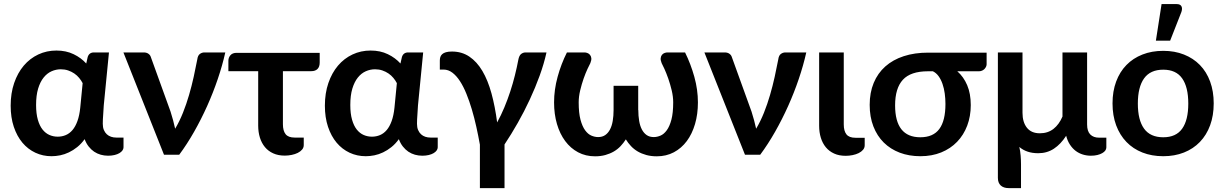

<svg xmlns="http://www.w3.org/2000/svg" viewBox="-20 -776 6141 963"><path d="M394.5 -359Q387.5 -372.5 377 -385.2Q366.5 -398 352.5 -407.5Q338.5 -417 321.5 -422.8Q304.5 -428.5 285 -428.5Q261 -428.5 238.5 -418.5Q216 -408.5 198.8 -387Q181.5 -365.5 171.2 -331.5Q161 -297.5 161 -249.5Q161 -206 169.8 -175.5Q178.5 -145 193.5 -126.2Q208.5 -107.5 228 -99Q247.5 -90.5 269.5 -90.5Q291 -90.5 310 -98.5Q329 -106.5 343.8 -124Q358.5 -141.5 368.5 -169.2Q378.5 -197 382.5 -236ZM599.5 -86V-37Q599.5 -29 594.2 -21.5Q589 -14 579 -8Q569 -2 554.5 1.5Q540 5 522 5Q503 5 485.2 0Q467.5 -5 452.2 -15.2Q437 -25.5 424.8 -41Q412.5 -56.5 404.5 -78Q387.5 -54.5 367.2 -38.2Q347 -22 325.5 -11.8Q304 -1.5 281.8 3Q259.5 7.5 238.5 7.5Q195 7.5 157.5 -10Q120 -27.5 92.5 -60.2Q65 -93 49.2 -140Q33.5 -187 33.5 -246Q33.5 -308.5 51 -359.5Q68.5 -410.5 99.2 -446.8Q130 -483 172 -502.8Q214 -522.5 263 -522.5Q311.5 -522.5 349.2 -504.2Q387 -486 412.5 -457.5L420 -490.5Q427.5 -513 451 -513H526.5L500.5 -248Q499.5 -224 497.5 -200.2Q495.5 -176.5 495.5 -155Q495.5 -137 501 -124Q506.5 -111 515.8 -102.5Q525 -94 537.2 -90Q549.5 -86 563 -86Z M1110 -513Q1095.5 -448 1072.2 -379.5Q1049 -311 1019 -244.2Q989 -177.5 953.5 -115Q918 -52.5 879 0H802.5L599 -513H701Q715 -513 724.2 -506.5Q733.5 -500 736.5 -490L835.5 -216Q842.5 -194 848.2 -172.8Q854 -151.5 858.5 -130.5Q880.5 -167.5 897.8 -210.8Q915 -254 928.2 -299.5Q941.5 -345 951.5 -390.5Q961.5 -436 969.5 -478Q972 -497.5 982.2 -505.2Q992.5 -513 1005 -513Z M1583.5 -462.5Q1583.5 -441 1572.5 -430Q1561.5 -419 1541 -419H1399V-153Q1399 -120 1412.5 -103Q1426 -86 1457.5 -86H1503.5V-48.5Q1503.5 -35.5 1495.2 -25.8Q1487 -16 1473.5 -9.2Q1460 -2.5 1442.8 1Q1425.5 4.5 1408 4.5Q1375.5 4.5 1350.5 -6.8Q1325.5 -18 1308.8 -38.2Q1292 -58.5 1283.5 -86Q1275 -113.5 1275 -146V-419H1125.5V-471.5Q1125.5 -487 1135.8 -499Q1146 -511 1167 -511H1583.5Z M1970.5 -359Q1963.5 -372.5 1953 -385.2Q1942.5 -398 1928.5 -407.5Q1914.5 -417 1897.5 -422.8Q1880.5 -428.5 1861 -428.5Q1837 -428.5 1814.5 -418.5Q1792 -408.5 1774.8 -387Q1757.5 -365.5 1747.2 -331.5Q1737 -297.5 1737 -249.5Q1737 -206 1745.8 -175.5Q1754.5 -145 1769.5 -126.2Q1784.5 -107.5 1804 -99Q1823.5 -90.5 1845.5 -90.5Q1867 -90.5 1886 -98.5Q1905 -106.5 1919.8 -124Q1934.5 -141.5 1944.5 -169.2Q1954.5 -197 1958.5 -236ZM2175.5 -86V-37Q2175.5 -29 2170.2 -21.5Q2165 -14 2155 -8Q2145 -2 2130.5 1.5Q2116 5 2098 5Q2079 5 2061.2 0Q2043.5 -5 2028.2 -15.2Q2013 -25.5 2000.8 -41Q1988.5 -56.5 1980.5 -78Q1963.5 -54.5 1943.2 -38.2Q1923 -22 1901.5 -11.8Q1880 -1.5 1857.8 3Q1835.5 7.5 1814.5 7.5Q1771 7.5 1733.5 -10Q1696 -27.5 1668.5 -60.2Q1641 -93 1625.2 -140Q1609.5 -187 1609.5 -246Q1609.5 -308.5 1627 -359.5Q1644.5 -410.5 1675.2 -446.8Q1706 -483 1748 -502.8Q1790 -522.5 1839 -522.5Q1887.5 -522.5 1925.2 -504.2Q1963 -486 1988.5 -457.5L1996 -490.5Q2003.5 -513 2027 -513H2102.5L2076.5 -248Q2075.5 -224 2073.5 -200.2Q2071.5 -176.5 2071.5 -155Q2071.5 -137 2077 -124Q2082.5 -111 2091.8 -102.5Q2101 -94 2113.2 -90Q2125.5 -86 2139 -86Z M2721 -513Q2708.5 -456.5 2686.8 -396.5Q2665 -336.5 2637.2 -276.8Q2609.5 -217 2577 -159.8Q2544.5 -102.5 2510.5 -51.5V167.5H2387V-50.5Q2379 -95 2369 -140.2Q2359 -185.5 2346.5 -227.5Q2334 -269.5 2319.2 -305.8Q2304.5 -342 2287 -369Q2269.5 -396 2249 -411.5Q2228.5 -427 2205 -427H2186V-472Q2186 -481.5 2188.5 -489.8Q2191 -498 2197.8 -504.2Q2204.5 -510.5 2216.5 -514Q2228.5 -517.5 2247 -517.5Q2296.5 -517.5 2334.2 -492Q2372 -466.5 2399.5 -420Q2427 -373.5 2445 -307.8Q2463 -242 2473.5 -162Q2493 -197.5 2509.5 -237Q2526 -276.5 2539.2 -317Q2552.5 -357.5 2562.5 -397.8Q2572.5 -438 2579.5 -475Q2583.5 -497 2593.5 -505Q2603.5 -513 2616 -513Z M3416 -513Q3444.5 -455.5 3462.5 -390.8Q3480.5 -326 3480.5 -262.5Q3480.5 -203.5 3466 -154Q3451.5 -104.5 3424.8 -68.5Q3398 -32.5 3359.8 -12.2Q3321.5 8 3274.5 8Q3245.5 8 3221.8 1.5Q3198 -5 3178.8 -16.2Q3159.5 -27.5 3144.8 -43.2Q3130 -59 3119 -77Q3107.5 -59 3092.8 -43.2Q3078 -27.5 3058.8 -16.2Q3039.5 -5 3016.2 1.5Q2993 8 2964.5 8Q2917.5 8 2879.5 -12.2Q2841.5 -32.5 2814.8 -68.5Q2788 -104.5 2773.5 -154Q2759 -203.5 2759 -262.5Q2759 -326 2776.8 -390.8Q2794.5 -455.5 2823.5 -513H2912Q2918.5 -513 2926 -510.2Q2933.5 -507.5 2939 -501Q2944.5 -494.5 2945.8 -484.5Q2947 -474.5 2941 -459.5Q2936.5 -451.5 2926.8 -430.5Q2917 -409.5 2907.2 -381.8Q2897.5 -354 2890 -322.8Q2882.5 -291.5 2882.5 -262.5Q2882.5 -209.5 2891.5 -175.8Q2900.5 -142 2914.8 -122.5Q2929 -103 2946.2 -95.8Q2963.5 -88.5 2980 -88.5Q3001 -88.5 3015.5 -98.5Q3030 -108.5 3039.5 -126.5Q3049 -144.5 3053.2 -169.5Q3057.5 -194.5 3057.5 -224V-345.5H3181V-224H3181.5Q3181.5 -194.5 3185.8 -169.5Q3190 -144.5 3199.5 -126.5Q3209 -108.5 3223.5 -98.5Q3238 -88.5 3259 -88.5Q3275.5 -88.5 3292.8 -95.8Q3310 -103 3324.2 -122.5Q3338.5 -142 3347.5 -175.8Q3356.5 -209.5 3356.5 -262.5Q3356.5 -291.5 3349 -322.8Q3341.5 -354 3331.8 -381.8Q3322 -409.5 3312.5 -430.5Q3303 -451.5 3298.5 -459.5Q3292.5 -474.5 3293.8 -484.5Q3295 -494.5 3300.2 -501Q3305.5 -507.5 3313.2 -510.2Q3321 -513 3327 -513Z M4024 -513Q4009.5 -448 3986.2 -379.5Q3963 -311 3933 -244.2Q3903 -177.5 3867.5 -115Q3832 -52.5 3793 0H3716.5L3513 -513H3615Q3629 -513 3638.2 -506.5Q3647.5 -500 3650.5 -490L3749.5 -216Q3756.5 -194 3762.2 -172.8Q3768 -151.5 3772.5 -130.5Q3794.5 -167.5 3811.8 -210.8Q3829 -254 3842.2 -299.5Q3855.5 -345 3865.5 -390.5Q3875.5 -436 3883.5 -478Q3886 -497.5 3896.2 -505.2Q3906.5 -513 3919 -513Z M4088.5 -513H4212V-152Q4212 -119 4225.5 -102Q4239 -85 4270.5 -85H4317V-47.5Q4317 -34.5 4308.8 -24.8Q4300.5 -15 4287 -8.2Q4273.5 -1.5 4256.2 2Q4239 5.5 4221.5 5.5Q4188.5 5.5 4163.8 -5.8Q4139 -17 4122.2 -37.2Q4105.5 -57.5 4097 -85Q4088.5 -112.5 4088.5 -145Z M4634.5 -418.5Q4547.5 -418.5 4508.5 -376Q4469.5 -333.5 4469.5 -247.5Q4469.5 -87.5 4596 -87.5Q4660.5 -87.5 4691.2 -129Q4722 -170.5 4722 -254.5Q4722 -281 4718.5 -307Q4715 -333 4707.2 -355.2Q4699.5 -377.5 4687.5 -394Q4675.5 -410.5 4659 -418.5ZM4928.5 -512V-453.5Q4928.5 -448 4925.8 -441.8Q4923 -435.5 4918 -430.2Q4913 -425 4905.8 -421.8Q4898.5 -418.5 4889.5 -418.5H4781.5Q4813 -391 4831 -348.8Q4849 -306.5 4849 -249Q4849 -193 4831.2 -146Q4813.5 -99 4780.5 -64.8Q4747.5 -30.5 4700.8 -11.5Q4654 7.5 4596.5 7.5Q4539.5 7.5 4492.8 -10.2Q4446 -28 4412.5 -61.2Q4379 -94.5 4360.5 -142.2Q4342 -190 4342 -250Q4342 -311.5 4362.2 -360.2Q4382.5 -409 4420.5 -442.8Q4458.5 -476.5 4512.8 -494.2Q4567 -512 4635.5 -512Z M5529 -85.5V-36.5Q5529 -28.5 5523.8 -21Q5518.5 -13.5 5508.2 -7.8Q5498 -2 5483.8 1.5Q5469.5 5 5451.5 5Q5430.5 5 5411 -1Q5391.5 -7 5375.2 -19.2Q5359 -31.5 5346.5 -50.5Q5334 -69.5 5327.5 -95Q5300.5 -53 5266 -30.2Q5231.5 -7.5 5187.5 -7.5Q5157.5 -7.5 5134 -15.5Q5110.5 -23.5 5092.5 -39Q5097.5 -17.5 5099.2 5.2Q5101 28 5101 47.5V167.5H5039.5Q5013.5 167.5 4999.2 154.2Q4985 141 4985 116V-513H5108.5V-210Q5108.5 -163.5 5130.5 -135.5Q5152.5 -107.5 5195.5 -107.5Q5235.5 -107.5 5263.8 -129.5Q5292 -151.5 5309 -191.5V-513H5432.5V-151.5Q5432.5 -117.5 5448.5 -101.5Q5464.5 -85.5 5492.5 -85.5Z M5814.5 -521Q5871.5 -521 5918.2 -502.5Q5965 -484 5998.2 -450Q6031.5 -416 6049.5 -367Q6067.5 -318 6067.5 -257.5Q6067.5 -196.5 6049.5 -147.5Q6031.5 -98.5 5998.2 -64Q5965 -29.5 5918.2 -11Q5871.5 7.5 5814.5 7.5Q5757 7.5 5710 -11Q5663 -29.5 5629.8 -64Q5596.5 -98.5 5578.2 -147.5Q5560 -196.5 5560 -257.5Q5560 -318 5578.2 -367Q5596.5 -416 5629.8 -450Q5663 -484 5710 -502.5Q5757 -521 5814.5 -521ZM5814.5 -87.5Q5878.5 -87.5 5909.2 -130.5Q5940 -173.5 5940 -256.5Q5940 -339.5 5909.2 -383Q5878.5 -426.5 5814.5 -426.5Q5749.5 -426.5 5718.2 -382.8Q5687 -339 5687 -256.5Q5687 -174 5718.2 -130.8Q5749.5 -87.5 5814.5 -87.5ZM5777.5 -572 5806 -755.5H5882Q5899.5 -755.5 5905.5 -744.8Q5911.5 -734 5905.5 -716L5849 -572Z"/></svg>

Font: Lato 2
Style: Bold
Weight: 700
Designer: Lukasz Dziedzic with Adam Twardoch and Botio Nikoltchev
Foundry: tyPoland Lukasz Dziedzic
Version: Version 2.015; 2015-08-06; http://www.latofonts.com/